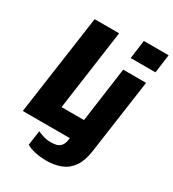

<svg xmlns="http://www.w3.org/2000/svg" viewBox="-213 -837 1030 1141"><g transform="rotate(30 301.5 -267.0)"><path d="M18 0 115 -686H283L206 -135H360L412 -511H569L497 -2Q487 69 458.5 110Q430 151 386 168.5Q342 186 285 186Q245 186 208.5 178Q172 170 149 156L163 55Q177 62 201 70Q225 78 253 78Q274 78 291.5 74Q309 70 322 55.5Q335 41 339 12L341 0ZM416 -593 433 -720H603L586 -593Z"/></g></svg>

Font: Chivo Mono Medium
Style: Bold Italic
Weight: 700
Italic angle: -8.05°
Monospace: yes
Version: Version 1.008